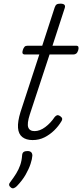

<svg xmlns="http://www.w3.org/2000/svg" viewBox="-20 -750 450 1050"><path d="M158 16Q123 16 102 -0.5Q81 -17 78.5 -51Q76 -85 92 -137L195 -452H117Q106 -452 103.5 -458.5Q101 -465 105 -477Q109 -489 114.5 -494.5Q120 -500 131 -500H211L279 -709Q283 -721 289.5 -725.5Q296 -730 310 -730Q326 -730 332 -724Q338 -718 334 -706L267 -500H396Q406 -500 408.5 -494Q411 -488 408 -476Q404 -463 397.5 -457.5Q391 -452 381 -452H251L143 -124Q127 -74 134.5 -53.5Q142 -33 169 -33Q198 -33 227.5 -55Q257 -77 279 -110Q285 -117 291.5 -119.5Q298 -122 309 -115Q319 -108 320 -101Q321 -94 316 -87Q300 -60 276.5 -37Q253 -14 223.5 1Q194 16 158 16ZM39 275Q31 269 30 261.5Q29 254 36 246Q55 221 68.5 199Q82 177 90.5 153Q99 129 101 99Q102 86 109.5 81Q117 76 130 76Q144 76 150.5 82.5Q157 89 157 101Q156 119 147 146.5Q138 174 120 205.5Q102 237 72 268Q64 276 55.5 279Q47 282 39 275Z"/></svg>

Font: Playwrite CU ExtraLight
Style: Regular
Weight: 250
Designer: Veronika Burian, José Scaglione
Foundry: TypeTogether
Version: Version 1.002